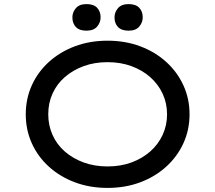

<svg xmlns="http://www.w3.org/2000/svg" viewBox="-20 -909 1052 939"><path d="M506 10Q419 10 346 -17.5Q273 -45 219 -94Q165 -143 135.5 -208.5Q106 -274 106 -350Q106 -426 135.5 -491.5Q165 -557 219 -606Q273 -655 346 -682.5Q419 -710 506 -710Q593 -710 666 -682.5Q739 -655 793 -606Q847 -557 877 -491.5Q907 -426 907 -350Q907 -274 877 -208.5Q847 -143 793 -94Q739 -45 666 -17.5Q593 10 506 10ZM506 -95Q570 -95 623 -114.5Q676 -134 715 -168.5Q754 -203 775.5 -249.5Q797 -296 797 -350Q797 -404 775.5 -450.5Q754 -497 715 -531.5Q676 -566 623 -585.5Q570 -605 506 -605Q442 -605 389 -585.5Q336 -566 297 -532Q258 -498 237 -451.5Q216 -405 216 -350Q216 -296 237 -249Q258 -202 297 -168Q336 -134 389 -114.5Q442 -95 506 -95ZM609 -759Q574 -759 557 -777Q540 -795 540 -824Q540 -849 557 -869Q574 -889 609 -889Q644 -889 661 -871Q678 -853 678 -824Q678 -799 661 -779Q644 -759 609 -759ZM403 -759Q368 -759 351 -777Q334 -795 334 -824Q334 -849 351 -869Q368 -889 403 -889Q438 -889 455 -871Q472 -853 472 -824Q472 -799 455 -779Q438 -759 403 -759Z"/></svg>

Font: Lexend Peta
Style: Regular
Weight: 400
Designer: Bonnie Shaver-Troup, Thomas Jockin
Foundry: Lexend
Version: Version 1.007